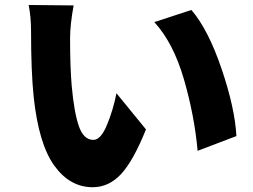

<svg xmlns="http://www.w3.org/2000/svg" viewBox="-20 -744 1040 788"><path d="M97.7 -723.6 282.2 -721.7Q267.6 -642.6 267.6 -586.9Q267.6 -467.8 274.4 -390.6Q284.2 -282.2 303.7 -226.1Q323.2 -169.9 363.3 -169.9Q393.6 -169.9 418.9 -231Q444.3 -292 458 -361.3L579.1 -212.9Q527.3 -84 477.1 -29.8Q426.8 24.4 360.4 24.4Q266.6 24.4 202.6 -64.5Q138.7 -153.3 118.2 -346.7Q107.4 -450.2 107.4 -617.2Q107.4 -673.8 97.7 -723.6ZM613.3 -653.3 765.6 -703.1Q835 -622.1 889.6 -460.9Q944.3 -299.8 950.2 -185.5L791 -125Q778.3 -268.6 734.9 -418.5Q691.4 -568.4 613.3 -653.3Z"/></svg>

Font: Gen Shin Gothic Monospace Heavy
Style: Bold
Weight: 800
Designer: [Source Han Sans]
Ryoko NISHIZUKA  (kana & ideographs); Paul D. Hunt (Latin, Greek & Cyrillic); Wenlong ZHANG  (bopomofo
Version: Version 1.002.20150607